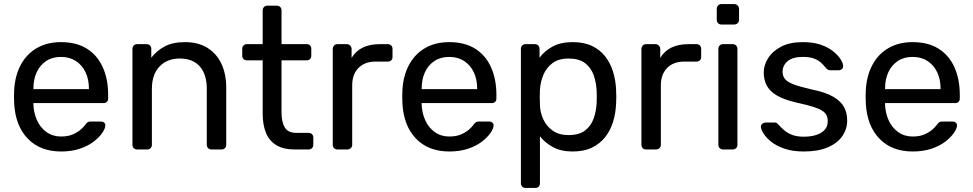

<svg xmlns="http://www.w3.org/2000/svg" viewBox="-20 -738 4805 948"><path d="M282 10Q178 10 117 -53.5Q56 -117 50 -227Q49 -240 49 -260.5Q49 -281 50 -294Q54 -365 83 -418.5Q112 -472 162.5 -501Q213 -530 281 -530Q357 -530 408.5 -498Q460 -466 487 -407Q514 -348 514 -269V-252Q514 -241 507.5 -235Q501 -229 491 -229H145Q145 -228 145 -225Q145 -222 145 -220Q147 -179 163 -143.5Q179 -108 209.5 -86Q240 -64 281 -64Q317 -64 341 -75Q365 -86 380 -99.5Q395 -113 400 -121Q409 -133 414 -135.5Q419 -138 430 -138H479Q488 -138 494.5 -132.5Q501 -127 500 -117Q499 -102 484 -80.5Q469 -59 441.5 -38Q414 -17 373.5 -3.5Q333 10 282 10ZM145 -298H419V-301Q419 -346 402.5 -381Q386 -416 355 -436.5Q324 -457 281 -457Q238 -457 207.5 -436.5Q177 -416 161 -381Q145 -346 145 -301Z M657 0Q647 0 640.5 -6.5Q634 -13 634 -23V-497Q634 -507 640.5 -513.5Q647 -520 657 -520H704Q714 -520 720.5 -513.5Q727 -507 727 -497V-453Q753 -487 792.5 -508.5Q832 -530 894 -530Q959 -530 1004.5 -501.5Q1050 -473 1073.5 -422.5Q1097 -372 1097 -305V-23Q1097 -13 1090.5 -6.5Q1084 0 1074 0H1024Q1014 0 1007.5 -6.5Q1001 -13 1001 -23V-300Q1001 -370 967 -409.5Q933 -449 867 -449Q805 -449 767.5 -409.5Q730 -370 730 -300V-23Q730 -13 723.5 -6.5Q717 0 707 0Z M1435 0Q1379 0 1344 -21.5Q1309 -43 1293 -82.5Q1277 -122 1277 -176V-440H1199Q1189 -440 1182.5 -446.5Q1176 -453 1176 -463V-497Q1176 -507 1182.5 -513.5Q1189 -520 1199 -520H1277V-687Q1277 -697 1283.5 -703.5Q1290 -710 1300 -710H1347Q1357 -710 1363.5 -703.5Q1370 -697 1370 -687V-520H1494Q1505 -520 1511 -513.5Q1517 -507 1517 -497V-463Q1517 -453 1511 -446.5Q1505 -440 1494 -440H1370V-183Q1370 -136 1386 -109Q1402 -82 1443 -82H1504Q1514 -82 1520.5 -75.5Q1527 -69 1527 -59V-23Q1527 -13 1520.5 -6.5Q1514 0 1504 0Z M1646 0Q1636 0 1629.5 -6.5Q1623 -13 1623 -23V-496Q1623 -506 1629.5 -513Q1636 -520 1646 -520H1692Q1702 -520 1709 -513Q1716 -506 1716 -496V-452Q1736 -486 1771 -503Q1806 -520 1856 -520H1895Q1905 -520 1911.5 -513.5Q1918 -507 1918 -497V-456Q1918 -446 1911.5 -440Q1905 -434 1895 -434H1835Q1781 -434 1750 -402.5Q1719 -371 1719 -317V-23Q1719 -13 1712 -6.5Q1705 0 1695 0Z M2199 10Q2095 10 2034 -53.5Q1973 -117 1967 -227Q1966 -240 1966 -260.5Q1966 -281 1967 -294Q1971 -365 2000 -418.5Q2029 -472 2079.5 -501Q2130 -530 2198 -530Q2274 -530 2325.5 -498Q2377 -466 2404 -407Q2431 -348 2431 -269V-252Q2431 -241 2424.5 -235Q2418 -229 2408 -229H2062Q2062 -228 2062 -225Q2062 -222 2062 -220Q2064 -179 2080 -143.5Q2096 -108 2126.5 -86Q2157 -64 2198 -64Q2234 -64 2258 -75Q2282 -86 2297 -99.5Q2312 -113 2317 -121Q2326 -133 2331 -135.5Q2336 -138 2347 -138H2396Q2405 -138 2411.5 -132.5Q2418 -127 2417 -117Q2416 -102 2401 -80.5Q2386 -59 2358.5 -38Q2331 -17 2290.5 -3.5Q2250 10 2199 10ZM2062 -298H2336V-301Q2336 -346 2319.5 -381Q2303 -416 2272 -436.5Q2241 -457 2198 -457Q2155 -457 2124.5 -436.5Q2094 -416 2078 -381Q2062 -346 2062 -301Z M2575 190Q2565 190 2558.5 183.5Q2552 177 2552 167V-497Q2552 -507 2558.5 -513.5Q2565 -520 2575 -520H2621Q2631 -520 2637.5 -513.5Q2644 -507 2644 -497V-453Q2668 -486 2708 -508Q2748 -530 2808 -530Q2864 -530 2903.5 -511Q2943 -492 2968.5 -459Q2994 -426 3007 -384Q3020 -342 3022 -294Q3023 -278 3023 -260Q3023 -242 3022 -226Q3020 -179 3007 -136.5Q2994 -94 2968.5 -61.5Q2943 -29 2903.5 -9.5Q2864 10 2808 10Q2750 10 2710.5 -11.5Q2671 -33 2646 -65V167Q2646 177 2640 183.5Q2634 190 2624 190ZM2787 -71Q2839 -71 2868.5 -93.5Q2898 -116 2911 -152.5Q2924 -189 2926 -231Q2927 -260 2926 -289Q2924 -331 2911 -367.5Q2898 -404 2868.5 -426.5Q2839 -449 2787 -449Q2738 -449 2707.5 -426Q2677 -403 2662.5 -367.5Q2648 -332 2646 -295Q2645 -279 2645 -257Q2645 -235 2646 -218Q2647 -183 2662.5 -149Q2678 -115 2709 -93Q2740 -71 2787 -71Z M3170 0Q3160 0 3153.5 -6.5Q3147 -13 3147 -23V-496Q3147 -506 3153.5 -513Q3160 -520 3170 -520H3216Q3226 -520 3233 -513Q3240 -506 3240 -496V-452Q3260 -486 3295 -503Q3330 -520 3380 -520H3419Q3429 -520 3435.5 -513.5Q3442 -507 3442 -497V-456Q3442 -446 3435.5 -440Q3429 -434 3419 -434H3359Q3305 -434 3274 -402.5Q3243 -371 3243 -317V-23Q3243 -13 3236 -6.5Q3229 0 3219 0Z M3550 0Q3540 0 3533.5 -6.5Q3527 -13 3527 -23V-497Q3527 -507 3533.5 -513.5Q3540 -520 3550 -520H3598Q3608 -520 3614.5 -513.5Q3621 -507 3621 -497V-23Q3621 -13 3614.5 -6.5Q3608 0 3598 0ZM3542 -617Q3532 -617 3525.5 -623.5Q3519 -630 3519 -640V-694Q3519 -704 3525.5 -711Q3532 -718 3542 -718H3605Q3615 -718 3622 -711Q3629 -704 3629 -694V-640Q3629 -630 3622 -623.5Q3615 -617 3605 -617Z M3949 10Q3893 10 3853 -4Q3813 -18 3788 -38Q3763 -58 3750.5 -78Q3738 -98 3737 -110Q3736 -121 3744 -127Q3752 -133 3760 -133H3805Q3810 -133 3813.5 -131.5Q3817 -130 3823 -123Q3836 -109 3852 -95Q3868 -81 3891.5 -72Q3915 -63 3950 -63Q4001 -63 4034 -82.5Q4067 -102 4067 -140Q4067 -165 4053.5 -180Q4040 -195 4005.5 -207Q3971 -219 3911 -232Q3851 -246 3816 -266.5Q3781 -287 3766 -315.5Q3751 -344 3751 -380Q3751 -417 3773 -451.5Q3795 -486 3837.5 -508Q3880 -530 3944 -530Q3996 -530 4033 -517Q4070 -504 4094 -484.5Q4118 -465 4130 -446Q4142 -427 4143 -414Q4144 -404 4137 -397.5Q4130 -391 4121 -391H4079Q4072 -391 4067.5 -394Q4063 -397 4059 -401Q4049 -414 4035.5 -427Q4022 -440 4000.5 -448.5Q3979 -457 3944 -457Q3894 -457 3869 -436Q3844 -415 3844 -383Q3844 -364 3855 -349Q3866 -334 3897 -322Q3928 -310 3989 -296Q4055 -283 4093 -261Q4131 -239 4147 -210Q4163 -181 4163 -143Q4163 -101 4139 -66Q4115 -31 4067 -10.5Q4019 10 3949 10Z M4487 10Q4383 10 4322 -53.5Q4261 -117 4255 -227Q4254 -240 4254 -260.5Q4254 -281 4255 -294Q4259 -365 4288 -418.5Q4317 -472 4367.5 -501Q4418 -530 4486 -530Q4562 -530 4613.5 -498Q4665 -466 4692 -407Q4719 -348 4719 -269V-252Q4719 -241 4712.5 -235Q4706 -229 4696 -229H4350Q4350 -228 4350 -225Q4350 -222 4350 -220Q4352 -179 4368 -143.5Q4384 -108 4414.5 -86Q4445 -64 4486 -64Q4522 -64 4546 -75Q4570 -86 4585 -99.5Q4600 -113 4605 -121Q4614 -133 4619 -135.5Q4624 -138 4635 -138H4684Q4693 -138 4699.5 -132.5Q4706 -127 4705 -117Q4704 -102 4689 -80.5Q4674 -59 4646.5 -38Q4619 -17 4578.5 -3.5Q4538 10 4487 10ZM4350 -298H4624V-301Q4624 -346 4607.5 -381Q4591 -416 4560 -436.5Q4529 -457 4486 -457Q4443 -457 4412.5 -436.5Q4382 -416 4366 -381Q4350 -346 4350 -301Z"/></svg>

Font: Rubik Light
Style: Regular
Weight: 400
Version: Version 2.101